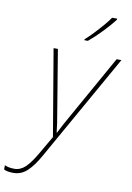

<svg xmlns="http://www.w3.org/2000/svg" viewBox="-220 -831 786 1140"><g transform="rotate(10 172.5 -261.5)"><path d="M-57 243Q-93 243 -114 233V207Q-102 212 -88.5 215Q-75 218 -55 218Q-19 218 10.5 190Q40 162 74 103L138 -7L50 -528H76L135 -172Q143 -126 148 -93Q153 -60 155 -37H157Q168 -59 185.5 -92Q203 -125 228 -168L430 -528H459L96 115Q62 176 26 209.5Q-10 243 -57 243ZM222 -612Q245 -632 271.5 -660Q298 -688 322.5 -716.5Q347 -745 361 -766H391V-759Q365 -725 324 -682Q283 -639 243 -606H222Z"/></g></svg>

Font: Noto Sans Thin
Style: Italic
Weight: 100
Italic angle: -12°
Designer: Monotype Design Team
Foundry: Monotype Imaging Inc.
Version: Version 2.013; ttfautohint (v1.8.4.7-5d5b)